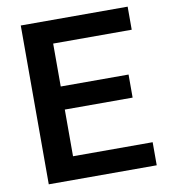

<svg xmlns="http://www.w3.org/2000/svg" viewBox="-83 -811 777 881"><g transform="rotate(-10 305.5 -370.0)"><path d="M205 -107.5H576V0H73V-740H571V-632.5H205V-432.5H521V-325H205Z"/></g></svg>

Font: Encode Sans SemiBold
Style: Regular
Weight: 600
Designer: Multiple Designers
Foundry: Impallari Type
Version: Version 2.000